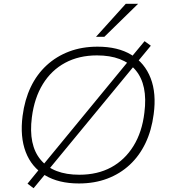

<svg xmlns="http://www.w3.org/2000/svg" viewBox="-20 -959 894 1012"><path d="M396 8Q289 8 217.5 -35Q146 -78 115.5 -158Q85 -238 99 -348Q110 -433 142 -500Q174 -567 225.5 -614.5Q277 -662 344.5 -687.5Q412 -713 494 -713Q602 -713 672.5 -670Q743 -627 774 -547Q805 -467 790 -357Q779 -272 747 -205Q715 -138 664 -90.5Q613 -43 545.5 -17.5Q478 8 396 8ZM398 -38Q494 -38 566 -77Q638 -116 683.5 -189.5Q729 -263 741 -365Q760 -512 694.5 -589.5Q629 -667 491 -667Q396 -667 323.5 -628Q251 -589 206 -516Q161 -443 148 -341Q129 -194 195 -116Q261 -38 398 -38ZM157 33 125 9 191 -72 212 -96 656 -636 674 -660 742 -742 775 -718 708 -637 688 -613 243 -73 225 -49ZM486 -765 643 -939H708L530 -765Z"/></svg>

Font: Nunito Sans 10pt SemiExpanded ExtraLight
Style: Italic
Weight: 250
Width: 6
Italic angle: -9°
Designer: Vernon Adams
Foundry: Vernon Adams
Version: Version 3.101;gftools[0.9.27]